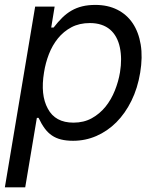

<svg xmlns="http://www.w3.org/2000/svg" viewBox="-23 -573 653 797"><path d="M122.9 -545.5H203.8L189.6 -458.8H199.6Q217.7 -482.2 235.6 -499.8Q253.6 -517.4 274 -529.1Q294.4 -540.8 318.5 -546.7Q342.7 -552.6 372.9 -552.6Q424.4 -552.6 463.8 -532.8Q503.2 -513.1 527.9 -476.4Q552.6 -439.6 561.1 -387.8Q569.6 -335.9 558.9 -271.3Q548.3 -206.7 522.5 -154.5Q496.8 -102.3 459.9 -65.3Q422.9 -28.4 377.1 -8.5Q331.3 11.4 280.5 11.4Q252.1 11.4 230.6 6Q209.2 0.7 192.5 -10.7Q175.8 -22 162.5 -40.1Q149.1 -58.2 137.1 -83.8H130L81.7 204.5H-2.8ZM175.4 -122.2Q206 -63.9 282 -63.9Q324.9 -63.9 358 -82.2Q391 -100.5 415 -130.1Q438.9 -159.8 453.8 -197.3Q468.8 -234.7 475.1 -272.7Q479.8 -301.5 479.6 -327.4Q479.4 -353.3 474.4 -376.8Q469.5 -399.9 459.3 -418.5Q449.2 -437.1 433.8 -450.3Q418.3 -463.4 397.5 -470.3Q376.8 -477.3 350.1 -477.3Q306.5 -477.3 273.6 -459.9Q240.8 -442.5 217.5 -413.7Q194.2 -384.9 180 -348.2Q165.8 -311.4 159.8 -272.7Q144.2 -179 175.4 -122.2Z"/></svg>

Font: Inter P
Style: Italic
Weight: 400
Italic angle: -9.40001°
Designer: Rasmus Andersson
Foundry: rsms
Version: Version 3.018;git-588b23468